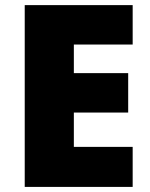

<svg xmlns="http://www.w3.org/2000/svg" viewBox="-20 -734 589 754"><path d="M501 -559.1H270V-446.8H483.4V-292H270V-157.2H501V0H77.1V-713.9H501Z"/></svg>

Font: Open Sans Hebrew Extra Bold
Style: Regular
Weight: 800
Foundry: Ascender Corporation, Yanek Iontef
Version: Version 2.001;PS 002.001;hotconv 1.0.70;makeotf.lib2.5.58329